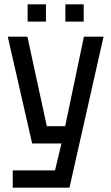

<svg xmlns="http://www.w3.org/2000/svg" viewBox="-20 -870 515 890"><path d="M39 0V-80H235L265 -205H129L16 -700H107L197 -285H282L369 -700H460L302 0ZM108 -770V-850H193V-770ZM283 -770V-850H368V-770Z"/></svg>

Font: Tektur SemiCondensed
Style: Regular
Weight: 400
Width: 4
Designer: Adam Jagosz
Foundry: Adam Jagosz
Version: Version 1.005;gftools[0.9.30]